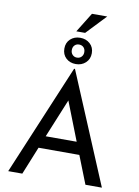

<svg xmlns="http://www.w3.org/2000/svg" viewBox="-117 -1212 934 1288"><g transform="rotate(10 350.5 -568.5)"><path d="M32 0 348 -753H354L670 0H558L483 -190H205L128 0ZM239 -274H450L347 -537ZM260 -876Q260 -916 286.5 -940.5Q313 -965 353 -965Q393 -965 420 -940.5Q447 -916 447 -876Q447 -836 420 -811Q393 -786 353 -786Q313 -786 286.5 -810.5Q260 -835 260 -876ZM311 -874Q311 -855 323 -842.5Q335 -830 353 -830Q372 -830 384 -842.5Q396 -855 396 -874Q396 -895 384 -907Q372 -919 353 -919Q335 -919 323 -907Q311 -895 311 -874ZM506 -1137 379 -1003H319L402 -1137Z"/></g></svg>

Font: Synthetic
Style: Regular
Weight: 400
Designer: Santiago Orozco
Foundry: Typemade
Version: Version 2.000; ttfautohint (v1.8.4.7-5d5b)